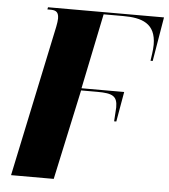

<svg xmlns="http://www.w3.org/2000/svg" viewBox="-54 -585 768 874"><g transform="rotate(5 330.0 -148.0)"><path d="M175 -451 29 240H224L313 -172H387C458 -172 479 -160 479 -109C479 -107 478 -97 475 -45H485L509 -182H314L385 -526H475C559 -526 624 -506 624 -408C624 -382 618 -351 616 -334H626L660 -536H130L128 -526H138C161 -526 180 -524 180 -489C180 -479 178 -467 175 -451Z"/></g></svg>

Font: Noto Serif Display Black
Style: Italic
Weight: 900
Italic angle: -12°
Designer: Monotype Design Team
Foundry: Monotype Imaging Inc.
Version: Version 2.009